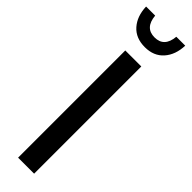

<svg xmlns="http://www.w3.org/2000/svg" viewBox="-314 -833 822 822"><g transform="rotate(45 96.5 -422.5)"><path d="M145 0H48V-649H145ZM215 -845Q213 -788 182 -753Q151 -718 97 -718Q42 -718 11 -753Q-20 -788 -22 -845H33Q39 -777 97 -777Q155 -777 161 -845Z"/></g></svg>

Font: Gamestation Display
Style: Regular
Weight: 400
Designer: Jonas Hecksher
Foundry: Jonas Hecksher, Playtypeª, e-types AS
Version: Version 1.003